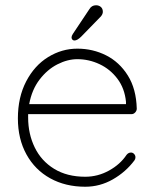

<svg xmlns="http://www.w3.org/2000/svg" viewBox="-20 -700 588 730"><path d="M495 -102Q495 -95 491 -90Q458 -46 409 -18Q360 10 304 10Q229 10 171 -22Q113 -54 80.5 -113Q48 -172 48 -250Q48 -330 79.5 -390.5Q111 -451 163 -483Q215 -515 274 -515Q333 -515 383.5 -489.5Q434 -464 466 -413Q498 -362 500 -287Q500 -279 494 -272.5Q488 -266 480 -266H87V-253Q87 -191 112 -139.5Q137 -88 186 -58Q235 -28 304 -28Q352 -28 394.5 -51.5Q437 -75 461 -111Q468 -120 478 -120Q485 -120 490 -114.5Q495 -109 495 -102ZM91 -304H459V-313Q454 -364 426.5 -400.5Q399 -437 358.5 -456Q318 -475 274 -475Q237 -475 198.5 -455.5Q160 -436 130.5 -397.5Q101 -359 91 -304ZM252 -558Q252 -563 257 -571L319 -664Q328 -680 345 -680Q356 -680 363.5 -673.5Q371 -667 371 -655Q371 -647 364 -638L289 -561Q274 -546 263 -546Q258 -546 255 -549.5Q252 -553 252 -558Z"/></svg>

Font: Quicksand Light
Style: Regular
Weight: 300
Designer: Andrew Paglinawan
Foundry: Andrew Paglinawan
Version: Version 3.000